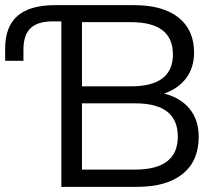

<svg xmlns="http://www.w3.org/2000/svg" viewBox="-21 -725 850 745"><path d="M217 0V-642H183Q125 -642 97.5 -615.5Q70 -589 70 -534V-489H-1V-537Q-1 -621 46.5 -663Q94 -705 193 -705H499Q611 -705 671.5 -657Q732 -609 732 -521Q732 -463 701.5 -422Q671 -381 616 -362Q679 -346 714.5 -303Q750 -260 750 -194Q750 -100 687.5 -50Q625 0 511 0ZM297 -390H487Q650 -390 650 -514Q650 -639 487 -639H297ZM297 -67H503Q669 -67 669 -195Q669 -324 504 -324H297Z"/></svg>

Font: Mulish
Style: Regular
Weight: 400
Designer: Vernon Adams
Foundry: Vernon Adams
Version: Version 3.603; ttfautohint (v1.8.3)